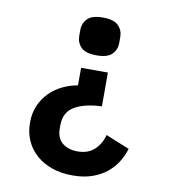

<svg xmlns="http://www.w3.org/2000/svg" viewBox="-81 -597 762 861"><g transform="rotate(10 300.0 -166.5)"><path d="M306 194Q255 194 213 179.5Q171 165 141 138.5Q111 112 94.5 75.5Q78 39 78 -6Q78 -50 93 -84.5Q108 -119 133.5 -144.5Q159 -170 192 -186Q225 -202 261 -208V-288H383V-134Q305 -131 259.5 -104.5Q214 -78 214 -18V-4Q214 41 241 62.5Q268 84 310 84Q357 84 386 57.5Q415 31 426 -11L534 33Q525 64 507 93Q489 122 461.5 144.5Q434 167 395.5 180.5Q357 194 306 194ZM319 -355Q269 -355 248.5 -376Q228 -397 228 -427V-455Q228 -485 248.5 -506Q269 -527 319 -527Q369 -527 389.5 -506Q410 -485 410 -455V-427Q410 -397 389.5 -376Q369 -355 319 -355Z"/></g></svg>

Font: IBM Plex Mono SmBld
Style: Regular
Weight: 600
Monospace: yes
Designer: Mike Abbink, Paul van der Laan, Pieter van Rosmalen
Foundry: Bold Monday
Version: Version 2.3